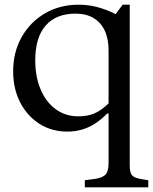

<svg xmlns="http://www.w3.org/2000/svg" viewBox="-20 -550 651 817"><path d="M341 247V217L386 211Q418 206 430 191.5Q442 177 442 143V-67H436Q412 -42 385 -24.5Q358 -7 328.5 1.5Q299 10 267 10Q200 10 148 -23Q96 -56 66 -114Q36 -172 36 -246Q36 -328 72 -392Q108 -456 171 -493Q234 -530 315 -530Q355 -530 393.5 -520Q432 -510 472 -490L502 -530H532V153Q532 184 541.5 195.5Q551 207 581 212L611 217V247ZM313 -55Q353 -55 382 -67.5Q411 -80 442 -110V-336Q442 -385 425.5 -420Q409 -455 377.5 -473.5Q346 -492 301 -492Q219 -492 174.5 -441.5Q130 -391 130 -293Q130 -223 153 -169Q176 -115 217.5 -85Q259 -55 313 -55Z"/></svg>

Font: Hedvig Letters Serif 24pt 24pt
Style: Regular
Weight: 400
Version: Version 1.000